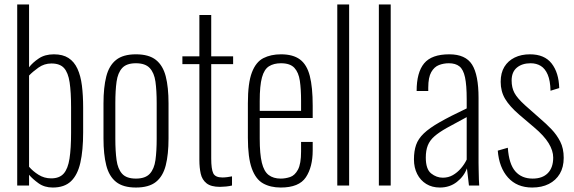

<svg xmlns="http://www.w3.org/2000/svg" viewBox="-20 -830 2569 859"><path d="M216 9Q179 9 152.5 -10Q126 -29 110 -48V0H57V-810H110V-529Q126 -550 153.5 -568.5Q181 -587 221 -587Q261 -587 286.5 -570.5Q312 -554 326.5 -522.5Q341 -491 346.5 -447Q352 -403 352 -349V-238Q352 -157 339.5 -102Q327 -47 297.5 -19Q268 9 216 9ZM209 -32Q246 -32 265 -53.5Q284 -75 291 -120.5Q298 -166 298 -236V-349Q298 -418 291.5 -461.5Q285 -505 266.5 -525.5Q248 -546 210 -546Q178 -546 152 -527.5Q126 -509 110 -492V-84Q127 -64 152.5 -48Q178 -32 209 -32Z M588 9Q531 9 499.5 -16Q468 -41 455.5 -90Q443 -139 443 -211V-367Q443 -439 455.5 -488Q468 -537 499.5 -562Q531 -587 588 -587Q646 -587 677.5 -562Q709 -537 721.5 -488.5Q734 -440 734 -367V-211Q734 -139 721.5 -90Q709 -41 677.5 -16Q646 9 588 9ZM588 -31Q630 -31 650 -52.5Q670 -74 675.5 -114Q681 -154 681 -209V-369Q681 -425 675.5 -464.5Q670 -504 650 -525.5Q630 -547 588 -547Q546 -547 526.5 -525.5Q507 -504 501.5 -464.5Q496 -425 496 -369V-209Q496 -154 501.5 -114Q507 -74 526.5 -52.5Q546 -31 588 -31Z M964 6Q924 6 904 -10Q884 -26 878 -53Q872 -80 872 -114V-543H796V-578H872V-763H925V-578H1023V-543H925V-121Q925 -74 934 -55Q943 -36 975 -36Q985 -36 996.5 -37.5Q1008 -39 1018 -41V0Q1006 3 991 4.5Q976 6 964 6Z M1236 9Q1190 9 1157 -9.5Q1124 -28 1106.5 -76.5Q1089 -125 1089 -214V-368Q1089 -459 1107 -506Q1125 -553 1158.5 -570Q1192 -587 1237 -587Q1291 -587 1322 -564Q1353 -541 1366 -490.5Q1379 -440 1379 -357V-302H1142V-210Q1142 -141 1151.5 -102Q1161 -63 1182 -47Q1203 -31 1236 -31Q1257 -31 1278 -38Q1299 -45 1313 -71Q1327 -97 1327 -152V-195H1379V-157Q1379 -83 1348.5 -37Q1318 9 1236 9ZM1142 -334H1327V-379Q1327 -431 1321.5 -468.5Q1316 -506 1297 -526.5Q1278 -547 1237 -547Q1205 -547 1183.5 -533.5Q1162 -520 1152 -483.5Q1142 -447 1142 -378Z M1489 0V-810H1542V0Z M1675 0V-810H1728V0Z M1948 9Q1913 9 1887 -7Q1861 -23 1846.5 -51.5Q1832 -80 1832 -117Q1832 -154 1841.5 -181.5Q1851 -209 1876 -233Q1901 -257 1947.5 -283.5Q1994 -310 2068 -345V-386Q2068 -449 2060.5 -484Q2053 -519 2035.5 -533Q2018 -547 1988 -547Q1965 -547 1944 -539Q1923 -531 1909.5 -507.5Q1896 -484 1896 -438V-423H1844Q1844 -506 1877.5 -546.5Q1911 -587 1990 -587Q2063 -587 2092 -541Q2121 -495 2121 -392V-101Q2121 -93 2121.5 -70.5Q2122 -48 2122.5 -27Q2123 -6 2124 0H2078Q2076 -21 2073 -44Q2070 -67 2069 -77Q2056 -41 2024 -16Q1992 9 1948 9ZM1961 -35Q1986 -35 2006 -46.5Q2026 -58 2042 -76.5Q2058 -95 2068 -116V-306Q2015 -278 1979.5 -258Q1944 -238 1923.5 -220Q1903 -202 1894 -179.5Q1885 -157 1885 -125Q1885 -73 1909 -54Q1933 -35 1961 -35Z M2361 9Q2293 9 2253 -35.5Q2213 -80 2207 -156L2252 -169Q2257 -96 2285.5 -63.5Q2314 -31 2363 -31Q2407 -31 2431 -55.5Q2455 -80 2455 -125Q2455 -156 2434.5 -189.5Q2414 -223 2370 -260L2303 -317Q2260 -354 2240 -387.5Q2220 -421 2220 -464Q2220 -504 2236.5 -531Q2253 -558 2282.5 -572.5Q2312 -587 2351 -587Q2416 -587 2448 -546Q2480 -505 2482 -436L2443 -424Q2442 -469 2430.5 -496Q2419 -523 2399.5 -535Q2380 -547 2354 -547Q2316 -547 2292.5 -527.5Q2269 -508 2269 -470Q2269 -438 2281.5 -414.5Q2294 -391 2328 -360L2397 -299Q2423 -277 2447 -252Q2471 -227 2486.5 -196.5Q2502 -166 2502 -124Q2502 -82 2484.5 -52.5Q2467 -23 2435.5 -7Q2404 9 2361 9Z"/></svg>

Font: Oswald ExtraLight
Style: Regular
Weight: 250
Designer: Vernon Adams
Foundry: Vernon Adams
Version: Version 4.100; ttfautohint (v1.8.1.43-b0c9)